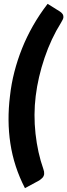

<svg xmlns="http://www.w3.org/2000/svg" viewBox="-20 -813 350 1000"><path d="M110 167Q81 111 62 52.5Q43 -6 34 -66Q25 -125 24.5 -187Q24 -249 32 -313Q39 -377 55 -439Q71 -501 95 -561Q119 -621 152 -679Q185 -737 228 -793L292 -753Q300 -748 305.5 -740.5Q311 -733 310 -721Q309 -713 298 -695Q246 -612 212 -511.5Q178 -411 166 -313Q154 -216 165 -116.5Q176 -17 206 68Q211 81 210 94Q208 106 200.5 113.5Q193 121 184 127Z"/></svg>

Font: Aleo Black
Style: Italic
Weight: 900
Italic angle: -7°
Designer: Alessio Laiso
Foundry: Alessio Laiso
Version: Version 2.001;gftools[0.9.29]